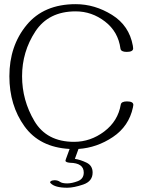

<svg xmlns="http://www.w3.org/2000/svg" viewBox="-20 -693 676 909"><path d="M611.3 -196.3Q611.3 -193.4 609.4 -184.6Q590.3 -95.2 514.6 -44.4Q439 6.3 351.6 12.2L334.5 59.1Q360.4 63 389.4 76.9Q418.5 90.8 418.5 124Q418.5 165.5 373.8 180.7Q329.1 195.8 298.3 195.8Q240.7 195.8 220.2 174.8Q217.3 172.4 217.3 170.4Q217.3 164.6 227.5 161.6Q233.4 160.2 237.8 160.2Q253.4 160.2 263.7 167.7Q273.9 175.3 298.3 175.3Q320.3 175.3 348.4 164.6Q376.5 153.8 376.5 124Q376.5 78.6 311 77.6Q300.8 76.7 295.4 74.2Q289.6 71.3 289.6 67.9Q289.6 69.8 292 60.1L309.6 12.2Q167.5 4.4 95.9 -95Q24.4 -194.3 24.4 -332Q24.4 -475.6 106 -574.5Q187.5 -673.3 338.4 -673.3Q428.7 -673.3 510.3 -622.6Q591.8 -571.8 608.9 -476.6Q610.4 -464.8 610.4 -463.9Q610.4 -447.3 579.6 -447.3Q552.7 -447.3 550.3 -462.9Q539.6 -543 477.1 -591.1Q414.6 -639.2 338.4 -639.2Q209.5 -639.2 147 -543.5Q84.5 -447.8 84.5 -332Q84.5 -218.3 142.8 -119.9Q201.2 -21.5 330.6 -21.5Q408.7 -21.5 473.6 -70.6Q538.6 -119.6 551.8 -198.2Q554.7 -212.9 581.1 -212.9Q611.3 -212.9 611.3 -196.3Z"/></svg>

Font: Gayathri Thin
Style: Regular
Weight: 100
Designer: Binoy Dominic <binoy.domenic@gmail.com>
Foundry: SMC
Version: Version 1.000